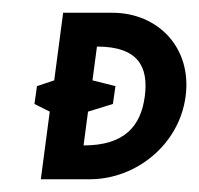

<svg xmlns="http://www.w3.org/2000/svg" viewBox="-20 -281 312 301"><path d="M207 -130C201 -84 176 -53 111 -53L118 -106L157 -118L161 -146L125 -155L132 -208C197 -208 213 -176 207 -130ZM65 -155 38 -146 34 -118 58 -106 44 0H121C193 0 261 -54 271 -130C281 -206 228 -261 156 -261H79Z"/></svg>

Font: Hussar Tani
Style: DwaKurs
Weight: 700
Foundry: Cannot Into Space Fonts
Version: Version 0.92